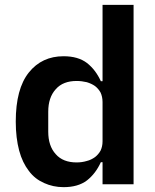

<svg xmlns="http://www.w3.org/2000/svg" viewBox="-20 -760 640 792"><path d="M403 0C403 0 531 0 531 0C531 0 531 -740 531 -740C531 -740 403 -740 403 -740C403 -740 403 -425 403 -425C403 -425 396 -425 396 -425C396 -425 396 -425 396 -425C382 -456 363 -481 339 -500C314 -519 282 -528 242 -528C242 -528 242 -528 242 -528C183 -528 135 -506 99 -461C63 -416 45 -349 45 -258C45 -258 45 -258 45 -258C45 -213 50 -173 59 -139C68 -105 82 -77 99 -55C116 -32 137 -16 162 -5C186 6 213 12 242 12C242 12 242 12 242 12C282 12 314 3 339 -16C363 -35 382 -60 396 -91C396 -91 403 -91 403 -91C403 -91 403 0 403 0ZM296 -90C259 -90 230 -101 210 -124C189 -147 179 -178 179 -217C179 -217 179 -299 179 -299C179 -299 179 -299 179 -299C179 -338 189 -369 210 -392C230 -415 259 -426 296 -426C296 -426 296 -426 296 -426C311 -426 325 -424 338 -421C351 -417 362 -412 372 -405C381 -398 389 -389 395 -378C400 -367 403 -354 403 -339C403 -339 403 -177 403 -177C403 -177 403 -177 403 -177C403 -162 400 -150 395 -139C389 -128 381 -119 372 -112C362 -105 351 -99 338 -96C325 -92 311 -90 296 -90C296 -90 296 -90 296 -90Z"/></svg>

Font: IBM Plex Mono Mod
Style: SemiBold
Weight: 500
Designer: Mike Abbink, Paul van der Laan, Pieter van Rosmalen
Foundry: Bold Monday
Version: ""